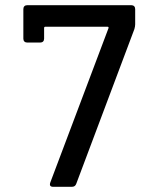

<svg xmlns="http://www.w3.org/2000/svg" viewBox="-20 -720 611 740"><path d="M174 -17 398 -611Q400 -617 394 -617H155Q150 -617 150 -612V-571Q150 -564 146 -560Q142 -556 135 -556H85Q78 -556 74 -560Q70 -564 70 -571V-685Q70 -692 74 -696Q78 -700 85 -700H486Q493 -700 497 -696Q501 -692 501 -685V-626Q501 -619 498 -608L274 -12Q270 0 257 0H185Q168 0 174 -17Z"/></svg>

Font: Barlow_Medium_SS
Style: Regular
Weight: 500
Designer: Jeremy Tribby
Foundry: Jeremy Tribby
Version: Version 1.101 August 23, 2024